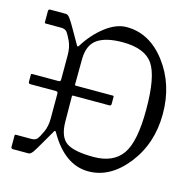

<svg xmlns="http://www.w3.org/2000/svg" viewBox="-111 -863 975 982"><g transform="rotate(15 377.0 -372.0)"><path d="M440.9 -673.8Q354 -673.8 308.6 -643.1Q263.2 -612.3 262.2 -537.1L261.2 -401.9Q261.2 -397 266.1 -397H462.9Q467.8 -397 467.8 -392.1V-354Q467.8 -344.2 458 -344.2H266.1Q261.2 -344.2 261.2 -338.9L262.2 -205.1Q263.2 -125 303.7 -96.7Q343.8 -68.4 448.2 -68.4Q552.7 -68.4 599.6 -135.7Q646.5 -203.1 646 -374.5Q646 -545.9 602.5 -609.9Q559.1 -673.8 440.9 -673.8ZM440.9 -753.9Q563 -753.9 648.4 -641.1Q733.9 -528.3 733.9 -372.1Q733.9 -215.8 645 -102.5Q556.2 9.8 440.9 9.8Q314.9 9.8 229 -142.1Q224.1 -149.9 219.2 -142.1Q208 -123 181.6 -77.1Q155.3 -31.2 144.5 -15.6Q132.8 0 122.1 0H40Q30.3 0 29.8 -9.8V-69.8Q29.8 -74.7 35.2 -75.2H117.2Q137.2 -75.2 147 -85.9Q156.7 -96.7 171.4 -128.9Q186 -160.2 186 -202.1V-334Q186 -343.8 175.8 -344.2H40Q30.3 -344.2 29.8 -354V-392.1Q29.8 -397 35.2 -397H175.8Q185.5 -397 186 -407.2V-537.1Q186 -579.1 171.4 -610.4Q156.7 -641.6 147 -653.3Q137.2 -664.1 117.2 -664.1H35.2Q30.3 -664.1 29.8 -668.9V-729Q29.8 -738.8 40 -738.8H122.1Q132.8 -739.3 144.5 -723.6Q156.2 -708 182.1 -662.1Q208 -616.2 219.2 -597.2Q224.1 -589.4 229 -597.2Q271.5 -666 329.1 -710Q386.7 -753.9 440.9 -753.9Z"/></g></svg>

Font: BrevierViennese-Regular
Style: Regular
Weight: 400
Designer: Johannes Lang & Ellmer Stefan
Foundry: Johannes Lang & Ellmer Stefan
Version: Version 1.001;PS 001.001;hotconv 1.0.70;makeotf.lib2.5.58329